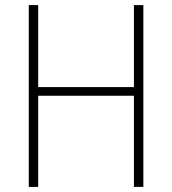

<svg xmlns="http://www.w3.org/2000/svg" viewBox="-20 -734 676 754"><path d="M543 0V-714H506V-392H130V-714H93V0H130V-358H506V0Z"/></svg>

Font: Noto Sans Bengali SemiCondensed ExtraLight
Style: Regular
Weight: 200
Width: 4
Designer: Joana Ranito - Universal Thirst; Jelle Bosma - Monotype Design Team
Foundry: Universal Thirst ehf.
Version: Version 3.000